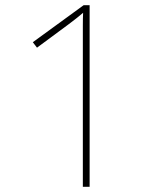

<svg xmlns="http://www.w3.org/2000/svg" viewBox="-20 -717 612 737"><path d="M324 0H298V-546Q298 -589 298 -618.5Q298 -648 299 -668Q287 -658 275.5 -648.5Q264 -639 245 -625L122 -534L106 -555L301 -697H324Z"/></svg>

Font: Noto Sans Kannada Thin
Style: Regular
Weight: 100
Designer: Jelle Bosma - Monotype Design Team
Foundry: Monotype Imaging Inc.
Version: Version 2.005; ttfautohint (v1.8.4.7-5d5b)